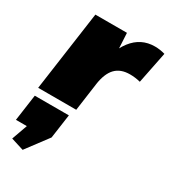

<svg xmlns="http://www.w3.org/2000/svg" viewBox="-225 -659 997 1127"><g transform="rotate(30 273.5 -96.0)"><path d="M88 -540H302L314 -317L270 0H12ZM253 -251Q274 -401 332.5 -477Q391 -553 485 -553Q502 -553 519.5 -550.5Q537 -548 554 -543L511 -329Q476 -338 440 -338Q377 -338 342 -301.5Q307 -265 296 -188ZM249 50 226 213 115 361 29 334 109 110 188 228H-7L18 50Z"/></g></svg>

Font: Pathway Extreme 28pt Black
Style: Italic
Weight: 900
Italic angle: -8°
Designer: Eduardo Rodriguez Tunni
Foundry: Eduardo Rodriguez Tunni
Version: Version 1.001;gftools[0.9.26]